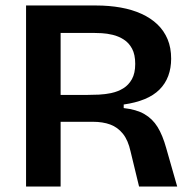

<svg xmlns="http://www.w3.org/2000/svg" viewBox="-20 -680 703 700"><path d="M75 0V-660H330Q378 -660 420 -652.5Q462 -645 496 -629.5Q530 -614 554 -591Q578 -568 591 -537Q604 -506 604 -466Q604 -432 593.5 -403.5Q583 -375 561.5 -353.5Q540 -332 507 -318.5Q474 -305 431 -299V-286Q477 -281 506.5 -264Q536 -247 554.5 -217Q573 -187 586 -140L626 0H487L456 -128Q447 -169 428 -192.5Q409 -216 382 -226Q355 -236 318 -236H201V0ZM201 -334H300Q318 -334 340.5 -335Q363 -336 386.5 -341Q410 -346 429.5 -358Q449 -370 461 -391.5Q473 -413 473 -447Q473 -481 461.5 -502.5Q450 -524 431 -536Q412 -548 391 -553Q370 -558 351 -559Q332 -560 320 -560H201Z"/></svg>

Font: Bricolage Grotesque SemiBold
Style: Regular
Weight: 600
Designer: Mathieu Triay
Foundry: Atelier Triay
Version: Version 1.000;gftools[0.9.30]